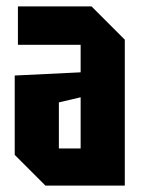

<svg xmlns="http://www.w3.org/2000/svg" viewBox="-20 -580 446 600"><path d="M26 -96V-344L232 -354V-440H36V-560H266L370 -456V0H122ZM164 -260V-116H232V-276Z"/></svg>

Font: Tektur Condensed SemiBold
Style: Regular
Weight: 600
Width: 3
Designer: Adam Jagosz
Foundry: Adam Jagosz
Version: Version 1.005;gftools[0.9.30]